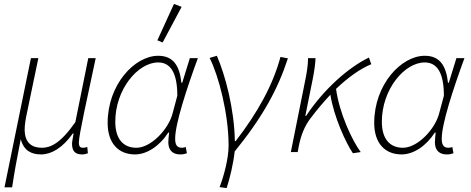

<svg xmlns="http://www.w3.org/2000/svg" viewBox="-20 -777 2405 981"><path d="M3 180H42C55 95 63 50 86 -66C102 -5 143 12 190 12C242 12 300 -21 352 -95H356C351 -64 348 -53 348 -40C349 -3 366 12 399 12C411 12 419 10 429 6L426 -26C420 -24 413 -22 405 -22C391 -22 383 -26 383 -50C383 -85 423 -265 469 -480H431L365 -153C289 -44 238 -22 194 -22C146 -22 106 -44 106 -116C106 -135 110 -164 116 -192L176 -480H138Z M670 12C730 12 795 -30 840 -100H844C842 -80 840 -60 840 -48C841 -4 868 12 900 12C916 12 923 10 935 6L929 -26C925 -24 918 -22 909 -22C880 -22 875 -44 875 -69C875 -144 933 -322 991 -480H950L911 -354H907C897 -445 863 -492 788 -492C668 -492 530 -345 530 -149C530 -44 586 12 670 12ZM677 -22C610 -22 569 -67 569 -155C569 -321 685 -458 788 -458C852 -458 886 -404 886 -288L863 -202C843 -117 751 -22 677 -22ZM811 -560 908 -742 869 -757 784 -571Z M1102 179 1138 184C1154 136 1173 56 1179 -3C1323 -180 1400 -322 1451 -479L1413 -486C1374 -341 1296 -201 1184 -56H1180C1177 -223 1130 -396 1088 -492L1051 -481C1097 -391 1148 -196 1148 -33C1148 33 1124 122 1102 179Z M1466 0H1501L1507 -32C1518 -88 1538 -136 1567 -173C1600 -217 1634 -257 1668 -293C1686 -180 1746 -49 1783 6L1823 0C1779 -59 1713 -201 1697 -323C1758 -381 1819 -425 1877 -449L1865 -483C1761 -433 1635 -322 1544 -185H1540L1578 -374C1586 -414 1592 -457 1592 -480H1554C1554 -442 1546 -397 1538 -359Z M2032 12C2092 12 2157 -30 2202 -100H2206C2204 -80 2202 -60 2202 -48C2203 -4 2230 12 2262 12C2278 12 2285 10 2297 6L2291 -26C2287 -24 2280 -22 2271 -22C2242 -22 2237 -44 2237 -69C2237 -144 2295 -322 2353 -480H2312L2273 -354H2269C2259 -445 2225 -492 2150 -492C2030 -492 1892 -345 1892 -149C1892 -44 1948 12 2032 12ZM2039 -22C1972 -22 1931 -67 1931 -155C1931 -321 2047 -458 2150 -458C2214 -458 2248 -404 2248 -288L2225 -202C2205 -117 2113 -22 2039 -22Z"/></svg>

Font: Source Sans Pro Light
Style: Italic
Weight: 300
Italic angle: -11°
Designer: Paul D. Hunt
Foundry: Adobe Systems Incorporated
Version: Version 3.006;hotconv 1.0.111;makeotfexe 2.5.65597